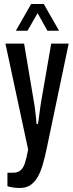

<svg xmlns="http://www.w3.org/2000/svg" viewBox="-20 -744 365 956"><path d="M79 192Q63 192 45 189.5Q27 187 17 183V116H45Q68 116 82 104.5Q96 93 104.5 67Q113 41 120 0L7 -527H100L151 -224Q153 -213 155 -195.5Q157 -178 159 -160Q161 -142 162 -127H169Q171 -140 173.5 -157Q176 -174 178 -191Q180 -208 182.5 -223.5Q185 -239 187 -250L235 -527H322L213 -7Q204 37 193.5 73.5Q183 110 168 136.5Q153 163 131.5 177.5Q110 192 79 192ZM59 -591 135 -724H198L274 -591H216L148 -713H187L117 -591Z"/></svg>

Font: Archivo ExtraCondensed Medium
Style: Regular
Weight: 500
Width: 2
Designer: Hector Gatti
Foundry: Omnibus-Type
Version: Version 2.001